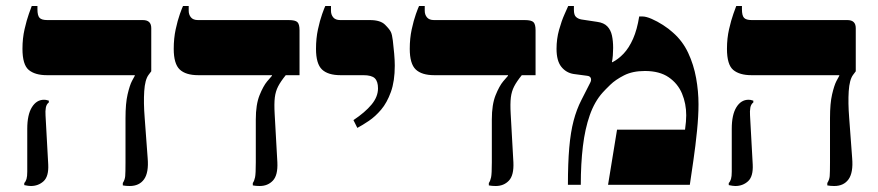

<svg xmlns="http://www.w3.org/2000/svg" viewBox="-20 -617 2932 641"><path d="M413 4Q407 4 401 3.5Q395 3 390 2V-6Q397 -17 398 -29Q399 -41 399 -75V-223Q399 -272 406 -302Q413 -332 420.5 -346.5Q428 -361 430 -364V-366H137Q97 -366 76 -383.5Q55 -401 55 -454Q55 -489 62 -519.5Q69 -550 76.5 -571Q84 -592 86 -597H105V-586Q105 -565 112 -557.5Q119 -550 138 -550H457Q485 -550 485 -523V-379L476 -367Q464 -351 461.5 -312.5Q459 -274 463 -224L473 -89Q477 -41 461 -18.5Q445 4 413 4ZM83 4Q75 4 61 1V-6Q66 -11 68.5 -19.5Q71 -28 71 -44V-187Q71 -234 86.5 -259Q102 -284 127 -284Q131 -284 133.5 -283.5Q136 -283 143 -281V-275Q135 -269 133 -257.5Q131 -246 132 -232L141 -68Q143 -28 125.5 -12Q108 4 83 4Z M642 -366Q600 -366 580 -385Q560 -404 560 -454Q560 -489 566.5 -519Q573 -549 580.5 -570Q588 -591 591 -597H610V-581Q610 -568 617.5 -559Q625 -550 641 -550H944Q966 -550 973 -543Q980 -536 980 -516V-366ZM847 4Q841 4 835 3.5Q829 3 824 2V-6Q829 -13 831.5 -25Q834 -37 834 -75V-218Q834 -268 846.5 -299Q859 -330 872 -345.5Q885 -361 888 -364V-397H934V-366Q917 -345 908.5 -328.5Q900 -312 897.5 -291.5Q895 -271 897 -236L906 -75Q908 -32 891 -14Q874 4 847 4Z M1173 -190 1160 -216Q1199 -242 1220.5 -268Q1242 -294 1242 -322Q1242 -345 1231.5 -355.5Q1221 -366 1193 -366H1117Q1075 -366 1055 -385Q1035 -404 1035 -454Q1035 -489 1041.5 -519Q1048 -549 1055.5 -570Q1063 -591 1066 -597H1085V-581Q1085 -568 1092.5 -559Q1100 -550 1116 -550H1215Q1250 -550 1265.5 -534.5Q1281 -519 1285 -510Q1289 -502 1291.5 -481.5Q1294 -461 1296 -438Q1298 -415 1298 -398Q1298 -346 1285 -310Q1272 -274 1252.5 -251Q1233 -228 1211.5 -213.5Q1190 -199 1173 -190Z M1430 -366Q1388 -366 1368 -385Q1348 -404 1348 -454Q1348 -489 1354.5 -519Q1361 -549 1368.5 -570Q1376 -591 1379 -597H1398V-581Q1398 -568 1405.5 -559Q1413 -550 1429 -550H1732Q1754 -550 1761 -543Q1768 -536 1768 -516V-366ZM1635 4Q1629 4 1623 3.5Q1617 3 1612 2V-6Q1617 -13 1619.5 -25Q1622 -37 1622 -75V-218Q1622 -268 1634.5 -299Q1647 -330 1660 -345.5Q1673 -361 1676 -364V-397H1722V-366Q1705 -345 1696.5 -328.5Q1688 -312 1685.5 -291.5Q1683 -271 1685 -236L1694 -75Q1696 -32 1679 -14Q1662 4 1635 4Z M1876 0Q1876 -72 1880.5 -124Q1885 -176 1895 -214Q1905 -252 1921 -283L1950 -340Q1955 -349 1952.5 -356Q1950 -363 1940 -364L1895 -370Q1870 -374 1854 -394Q1838 -414 1838 -454Q1838 -487 1846.5 -517.5Q1855 -548 1865 -570Q1875 -592 1877 -597H1896V-584Q1896 -567 1903 -560.5Q1910 -554 1921 -552L1974 -544Q1996 -541 2007.5 -529Q2019 -517 2023 -498.5Q2027 -480 2027 -457Q2027 -445 2026 -432Q2025 -419 2023 -410L2024 -409Q2044 -419 2062 -438Q2080 -457 2093.5 -487.5Q2107 -518 2114 -562H2125Q2137 -562 2155.5 -554Q2174 -546 2193.5 -533.5Q2213 -521 2227 -508Q2259 -480 2277.5 -440.5Q2296 -401 2304 -356.5Q2312 -312 2312 -269Q2312 -230 2307 -180Q2302 -130 2295 -82Q2288 -34 2283 0H2010L2040 -184H2267Q2269 -198 2270 -210.5Q2271 -223 2271 -232Q2271 -271 2257 -304.5Q2243 -338 2212.5 -359Q2182 -380 2133 -380Q2092 -380 2063.5 -365.5Q2035 -351 2017.5 -334Q2000 -317 1992 -308Q1965 -278 1949 -232.5Q1933 -187 1926 -128.5Q1919 -70 1919 0Z M2765 4Q2759 4 2753 3.5Q2747 3 2742 2V-6Q2749 -17 2750 -29Q2751 -41 2751 -75V-223Q2751 -272 2758 -302Q2765 -332 2772.5 -346.5Q2780 -361 2782 -364V-366H2489Q2449 -366 2428 -383.5Q2407 -401 2407 -454Q2407 -489 2414 -519.5Q2421 -550 2428.5 -571Q2436 -592 2438 -597H2457V-586Q2457 -565 2464 -557.5Q2471 -550 2490 -550H2809Q2837 -550 2837 -523V-379L2828 -367Q2816 -351 2813.5 -312.5Q2811 -274 2815 -224L2825 -89Q2829 -41 2813 -18.5Q2797 4 2765 4ZM2435 4Q2427 4 2413 1V-6Q2418 -11 2420.5 -19.5Q2423 -28 2423 -44V-187Q2423 -234 2438.5 -259Q2454 -284 2479 -284Q2483 -284 2485.5 -283.5Q2488 -283 2495 -281V-275Q2487 -269 2485 -257.5Q2483 -246 2484 -232L2493 -68Q2495 -28 2477.5 -12Q2460 4 2435 4Z"/></svg>

Font: Frank Ruhl Libre Black
Style: Regular
Weight: 900
Designer: Yanek Iontef
Foundry: Fontef
Version: Version 6.004